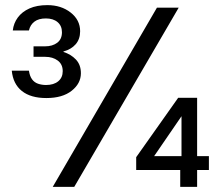

<svg xmlns="http://www.w3.org/2000/svg" viewBox="-20 -730 852 750"><path d="M161 -347Q100 -347 65.5 -374.5Q31 -402 26 -454H93Q96 -433 105 -420.5Q114 -408 128.5 -403Q143 -398 160 -398Q190 -398 207.5 -412.5Q225 -427 225 -452Q225 -479 205.5 -493.5Q186 -508 157 -508H111V-549H156Q185 -549 203.5 -563Q222 -577 222 -604Q222 -629 205 -643.5Q188 -658 159 -658Q131 -658 114.5 -645.5Q98 -633 93 -611H30Q33 -639 49.5 -661.5Q66 -684 95 -697Q124 -710 165 -710Q219 -710 256 -681Q293 -652 293 -608Q293 -577 275.5 -557Q258 -537 228 -529V-527Q257 -518 276.5 -497.5Q296 -477 296 -444Q296 -404 260 -375.5Q224 -347 161 -347ZM186 0 593 -700H678L270 0ZM684 0V-66H512V-116L676 -348H750V-120H796V-66H750V0ZM582 -120H689V-276Z"/></svg>

Font: DM Sans 20pt
Style: Regular
Weight: 400
Version: Version 4.004;gftools[0.9.30]